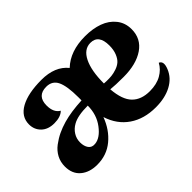

<svg xmlns="http://www.w3.org/2000/svg" viewBox="-97 -780 1042 1042"><g transform="rotate(-45 424.5 -258.5)"><path d="M166 9.8Q106.9 9.8 70.6 -21Q34.2 -51.8 34.2 -107.9Q34.2 -142.6 49.3 -171.1Q64.5 -199.7 91.1 -219.7Q117.7 -239.7 146.2 -253.4Q174.8 -267.1 209 -276.9Q269 -293.9 352.1 -297.9V-323.2Q352.1 -407.2 333.5 -446.5Q314.9 -485.8 269 -485.8Q198.2 -485.8 198.2 -412.1Q198.2 -357.9 232.9 -337.9Q209 -314 160.2 -314Q112.8 -314 85.4 -340.6Q58.1 -367.2 58.1 -407.2Q58.1 -466.8 116.2 -498.8Q174.3 -530.8 276.9 -530.8Q380.4 -530.8 431.2 -467.8Q497.1 -530.8 611.8 -530.8Q670.4 -530.8 716.3 -514.2Q762.2 -497.6 790 -462.6Q817.9 -427.7 817.9 -378.9Q817.9 -306.2 759.3 -266.1Q700.7 -226.1 603 -226.1Q540 -226.1 504.9 -230Q511.7 -144.5 548.1 -107.7Q584.5 -70.8 649.9 -70.8Q702.6 -70.8 739 -91.6Q775.4 -112.3 793 -146Q820.8 -134.3 801.8 -87.9Q782.2 -39.1 732.2 -12.5Q682.1 14.2 610.8 14.2Q521.5 14.2 459.5 -28.3Q397.5 -70.8 372.1 -149.9Q345.7 -78.6 292.5 -34.4Q239.3 9.8 166 9.8ZM237.8 -79.1Q279.3 -83 317.6 -133.8Q356 -184.6 356 -253.9Q277.8 -253.9 240.2 -231.9Q214.8 -217.8 200 -194.3Q185.1 -170.9 185.1 -142.1Q185.1 -113.3 198.2 -94.7Q211.4 -76.2 237.8 -79.1ZM502.9 -276.9Q508.8 -275.9 522 -275.9Q543.5 -275.4 560.5 -277.1Q577.6 -278.8 599.1 -285.9Q620.6 -293 635.3 -305.9Q649.9 -318.8 659.9 -343.5Q669.9 -368.2 669.9 -401.9Q669.9 -484.9 606.9 -484.9Q557.6 -484.9 530.3 -429.7Q502.9 -374.5 502.9 -276.9Z"/></g></svg>

Font: Arima
Style: Bold
Weight: 700
Designer: Joana Correia and Natanael Gama
Foundry: NDISCOVER
Version: Version 1.100;Glyphs 3.1.2 (3151)